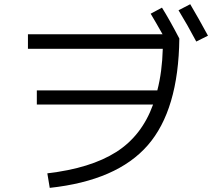

<svg xmlns="http://www.w3.org/2000/svg" viewBox="-20 -869 1040 929"><path d="M843.8 -819.3 900.4 -848.6Q940.4 -781.2 986.3 -696.3L929.7 -668Q885.7 -751 843.8 -819.3ZM158.2 -363.3V-431.6H741.2Q764.6 -521.5 767.6 -632.8H115.2V-703.1H766.6Q732.4 -763.7 709 -802.7L763.7 -832Q799.8 -774.4 847.7 -682.6Q843.8 -336.9 694.8 -166Q545.9 4.9 220.7 40L209 -30.3Q418 -54.7 542 -133.3Q666 -211.9 720.7 -363.3Z"/></svg>

Font: Mgen+ 1c regular
Style: Regular
Weight: 400
Designer: [Source Han Sans]
Ryoko NISHIZUKA  (kana & ideographs); Paul D. Hunt (Latin, Greek & Cyrillic); Wenlong ZHANG  (bopomofo
Version: Version 1.059.20150602